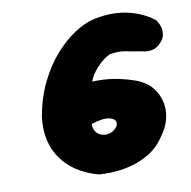

<svg xmlns="http://www.w3.org/2000/svg" viewBox="-75 -728 790 796"><g transform="rotate(-10 320.5 -330.0)"><path d="M279 -7Q176 -35 125 -107Q74 -179 87 -284Q101 -362 131.5 -424.5Q162 -487 202 -532.5Q242 -578 285 -606.5Q328 -635 366 -644Q439 -661 504.5 -648.5Q570 -636 622 -597Q622 -597 628 -588.5Q634 -580 638.5 -565.5Q643 -551 640.5 -533Q638 -515 620 -497Q604 -480 584.5 -477Q565 -474 551.5 -477Q538 -480 538 -480Q508 -484 478 -490.5Q448 -497 409 -490Q396 -484 382 -473.5Q368 -463 355 -449Q353 -447 345.5 -438Q338 -429 330 -416.5Q322 -404 318 -391Q365 -393 405 -387Q445 -381 490 -366Q547 -347 573.5 -305.5Q600 -264 597 -214.5Q594 -165 561 -120Q533 -75 487.5 -48.5Q442 -22 388 -12.5Q334 -3 279 -7ZM333 -165Q351 -165 363.5 -172Q376 -179 384 -190Q398 -218 364 -228Q348 -232 328 -229Q308 -226 285 -218Q285 -203 291 -191Q297 -179 308 -172.5Q319 -166 333 -165Z"/></g></svg>

Font: Sour Gummy Black
Style: Italic
Weight: 900
Italic angle: -11.3°
Designer: Stefie Justprince
Foundry: Eifetstype
Version: Version 1.000